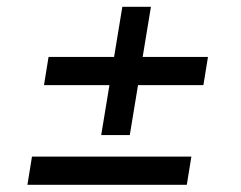

<svg xmlns="http://www.w3.org/2000/svg" viewBox="-20 -567 696 554"><path d="M59.1 -33.7 72.3 -115.2H532.2L519 -33.7ZM106.9 -321.3 120.1 -402.8H580.1L566.9 -321.3ZM272 -177.2 333 -547.4H415.5L354.5 -177.2Z"/></svg>

Font: Inter 17pt
Style: Italic
Weight: 400
Italic angle: -9.3988°
Version: Version 4.001;git-66647c0bb